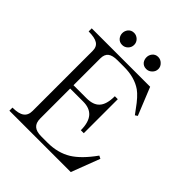

<svg xmlns="http://www.w3.org/2000/svg" viewBox="-226 -976 1119 1119"><g transform="rotate(45 333.5 -416.5)"><path d="M37.1 1H543L610.4 -175.8L592.8 -184.6Q531.2 -98.6 472.7 -62.5Q410.2 -24.4 326.2 -24.4H275.4Q234.4 -24.4 215.8 -41Q196.3 -57.6 196.3 -93.8V-340.8H303.7Q356.4 -340.8 383.8 -310.5Q412.1 -278.3 412.1 -212.9H436.5V-493.2H412.1Q412.1 -424.8 383.8 -395.5Q358.4 -368.2 303.7 -368.2H196.3V-588.9Q196.3 -623 215.8 -637.7Q234.4 -652.3 275.4 -652.3H329.1Q416 -652.3 473.6 -612.3Q507.8 -587.9 550.8 -527.3L573.2 -497.1L587.9 -506.8L518.6 -677.7H37.1V-652.3Q87.9 -652.3 110.4 -637.7Q133.8 -623 133.8 -588.9V-93.8Q133.8 -57.6 110.4 -41Q87.9 -24.4 37.1 -24.4ZM182.6 -784.2Q182.6 -766.6 193.4 -752Q207 -734.4 230.5 -734.4Q251 -734.4 265.6 -749Q280.3 -763.7 280.3 -784.2Q280.3 -804.7 265.6 -819.3Q250 -834 230.5 -834Q207 -834 193.4 -816.4Q182.6 -801.8 182.6 -784.2ZM381.8 -784.2Q381.8 -766.6 391.6 -752Q405.3 -734.4 428.7 -734.4Q449.2 -734.4 463.9 -749Q479.5 -763.7 479.5 -784.2Q479.5 -804.7 463.9 -819.3Q449.2 -834 428.7 -834Q406.2 -834 392.6 -816.4Q381.8 -801.8 381.8 -784.2Z"/></g></svg>

Font: Batang
Style: Regular
Weight: 400
Version: Version 2.21